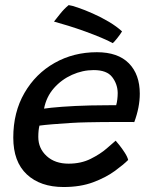

<svg xmlns="http://www.w3.org/2000/svg" viewBox="-20 -738 592 752"><path d="M482 -111.5Q463.5 -93 429.2 -68Q395 -43 345 -24.2Q295 -5.5 229 -5.5Q138 -5.5 85 -55Q32 -104.5 32 -199Q32 -298.5 75.8 -374Q119.5 -449.5 193.8 -491.5Q268 -533.5 359.5 -533.5Q442 -533.5 484.8 -490Q527.5 -446.5 527.5 -371Q527.5 -318 506 -260Q500.5 -260 479.5 -260.2Q458.5 -260.5 430 -260.2Q401.5 -260 372.5 -259.8Q343.5 -259.5 323 -259Q290.5 -258.5 253.5 -256.2Q216.5 -254 184.5 -251.2Q152.5 -248.5 134.5 -246Q130 -228 130 -201.5Q130 -157 162.5 -127Q195 -97 248.5 -97Q297.5 -97 335 -115.8Q372.5 -134.5 397.5 -156.2Q422.5 -178 433 -187Q436.5 -183.5 447.2 -170Q458 -156.5 468.5 -140.2Q479 -124 482 -111.5ZM152.5 -312.5Q173.5 -316 223.5 -319.8Q273.5 -323.5 333.5 -325Q368.5 -325.5 399.2 -325.8Q430 -326 435 -326Q438 -336 439.5 -349Q441 -362 441 -374Q440.5 -408.5 419.5 -436Q398.5 -463.5 347 -463.5Q303.5 -463.5 262.2 -445Q221 -426.5 191.2 -392.8Q161.5 -359 152.5 -312.5ZM249 -718Q259.5 -717 285.2 -708.2Q311 -699.5 343.2 -685.2Q375.5 -671 406.2 -652.8Q437 -634.5 458 -615Q451.5 -604 438.8 -588Q426 -572 421.5 -569Q405 -578.5 376.2 -590.5Q347.5 -602.5 313.8 -614.8Q280 -627 247.8 -637Q215.5 -647 191.5 -653.5Q198 -661.5 214.5 -682.5Q231 -703.5 249 -718Z"/></svg>

Font: Grandstander
Style: Italic
Weight: 400
Italic angle: -15°
Designer: Tyler Finck
Foundry: Etcetera Type Co
Version: Version 1.200; ttfautohint (v1.8.3)